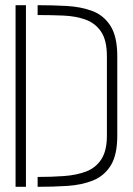

<svg xmlns="http://www.w3.org/2000/svg" viewBox="-20 -720 512 740"><path d="M125 0V-38Q179 -38 227 -41.5Q275 -45 312 -59Q349 -73 370.5 -106Q392 -139 392 -197V-503Q392 -565 369.5 -598Q347 -631 309.5 -644.5Q272 -658 224 -660Q176 -662 125 -662V-700Q183 -700 237.5 -697Q292 -694 336 -677.5Q380 -661 406 -620Q432 -579 432 -503V-197Q432 -123 407 -82.5Q382 -42 338.5 -24.5Q295 -7 240 -3.5Q185 0 125 0ZM40 0V-700H80V0Z"/></svg>

Font: Stick No Bills ExtraLight
Style: Regular
Weight: 200
Designer: Kosala Senevirathne, Siva Puranthara, Lasantha Premarathna, Tharique Azeez
Foundry: mooniak
Version: Version 2.000